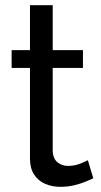

<svg xmlns="http://www.w3.org/2000/svg" viewBox="-20 -716 392 743"><path d="M341 -26Q330 -21 311 -13Q292 -5 267 1Q242 7 214 7Q182 7 155 -4.5Q128 -16 112 -40.5Q96 -65 96 -102V-453H25V-522H96V-696H184V-522H301V-453H184V-129Q186 -101 203 -87.5Q220 -74 243 -74Q269 -74 291 -83Q313 -92 320 -96Z"/></svg>

Font: YasnoRaleway Medium
Style: Regular
Weight: 500
Designer: Matt McInerney, Pablo Impallari, Rodrigo Fuenzalida
Foundry: Matt McInerney, Pablo Impallari, Rodrigo Fuenzalida
Version: Version 4.026